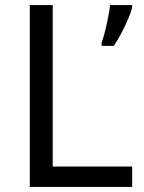

<svg xmlns="http://www.w3.org/2000/svg" viewBox="-20 -734 564 754"><path d="M97 0V-714H187V-80H499V0ZM499 -705Q495 -687 483.5 -660Q472 -633 457 -604.5Q442 -576 427 -554H379V-566Q386 -585 392.5 -611.5Q399 -638 404.5 -665.5Q410 -693 412 -714H499Z"/></svg>

Font: Noto Sans Nabataean
Style: Regular
Weight: 400
Designer: Monotype Design Team
Foundry: Monotype Imaging Inc.
Version: Version 2.001; ttfautohint (v1.8.4.7-5d5b)